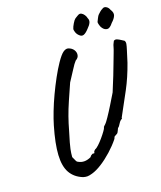

<svg xmlns="http://www.w3.org/2000/svg" viewBox="-132 -953 930 1108"><g transform="rotate(-15 333.0 -399.0)"><path d="M226 57Q176 42 149.5 4Q123 -34 121 -102.5Q119 -171 140 -275Q147 -310 160 -355Q173 -400 190.5 -447.5Q208 -495 227.5 -539.5Q247 -584 266 -618Q289 -659 304.5 -672Q320 -685 334 -683Q356 -678 367.5 -663.5Q379 -649 377.5 -632Q376 -615 359 -604Q348 -591 330.5 -556.5Q313 -522 295 -490Q275 -432 260 -387.5Q245 -343 235 -304Q225 -265 217 -222Q208 -180 203.5 -156Q199 -132 197.5 -118.5Q196 -105 195.5 -95Q195 -85 195 -71Q203 -58 208 -48Q213 -38 221 -36Q238 -28 257 -29.5Q276 -31 297 -43Q302 -53 310 -57Q318 -61 318 -61Q320 -56 322.5 -58.5Q325 -61 326 -65Q325 -69 328 -72.5Q331 -76 335 -80Q343 -83 356.5 -98Q370 -113 383.5 -132Q397 -151 406.5 -167Q416 -183 416 -187Q416 -192 420 -196Q424 -200 429 -206Q434 -211 449.5 -238.5Q465 -266 483.5 -303Q502 -340 517 -371Q520 -382 528 -406.5Q536 -431 545.5 -463Q555 -495 564 -527.5Q573 -560 580.5 -585.5Q588 -611 590 -623Q592 -636 596 -644.5Q600 -653 601 -657Q610 -664 621.5 -660Q633 -656 644 -650Q655 -644 661 -641Q667 -633 666 -621Q665 -609 659.5 -584.5Q654 -560 644 -514Q623 -432 593.5 -363Q564 -294 530 -217Q530 -217 530 -216.5Q530 -216 530 -211Q518 -204 511 -190Q506 -181 502.5 -174.5Q499 -168 494 -165Q491 -156 488 -149Q485 -142 485 -142Q484 -137 478 -133Q472 -129 466 -125Q461 -123 460 -117Q459 -111 456 -107Q434 -74 403 -41Q372 -8 340 16.5Q308 41 281 51Q263 58 251.5 59Q240 60 226 57ZM554 -747Q547 -754 542 -768Q537 -782 538 -786Q540 -791 546 -806.5Q552 -822 557 -827Q561 -832 570 -841Q579 -850 583 -851Q594 -862 608 -856Q622 -850 629 -834Q645 -814 639.5 -796.5Q634 -779 616 -760Q598 -732 582 -732.5Q566 -733 554 -747ZM415 -741Q403 -750 397 -764.5Q391 -779 393 -785Q395 -796 404 -814.5Q413 -833 420 -839Q423 -841 428.5 -845.5Q434 -850 439 -853Q450 -861 460 -857Q470 -853 478 -843Q486 -833 489 -822Q497 -809 492 -794.5Q487 -780 472 -763Q456 -742 442.5 -735.5Q429 -729 415 -741Z"/></g></svg>

Font: Caveat SemiBold
Style: Regular
Weight: 600
Designer: Pablo Impallari
Foundry: Pablo Impallari
Version: Version 2.000